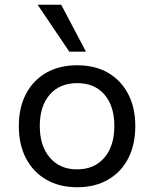

<svg xmlns="http://www.w3.org/2000/svg" viewBox="-20 -777 648 806"><path d="M304 9Q229 9 174 -23Q119 -55 89 -112.5Q59 -170 59 -248Q59 -325 89 -382.5Q119 -440 174 -471.5Q229 -503 304 -503Q379 -503 433.5 -471.5Q488 -440 518 -382.5Q548 -325 548 -248Q548 -170 518.5 -112.5Q489 -55 434 -23Q379 9 304 9ZM303 -66Q376 -66 418 -115Q460 -164 460 -248Q460 -332 418.5 -380Q377 -428 304 -428Q231 -428 189 -380Q147 -332 147 -248Q147 -164 189.5 -115Q232 -66 303 -66ZM271 -560 138 -757H237L341 -560Z"/></svg>

Font: Nunito Sans 8pt
Style: Regular
Weight: 400
Version: Version 3.101;gftools[0.9.27]